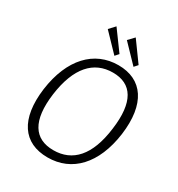

<svg xmlns="http://www.w3.org/2000/svg" viewBox="-218 -1085 1149 1236"><g transform="rotate(30 356.5 -466.5)"><path d="M284 -943 244 -900 367 -772 390 -798ZM427 -943 386 -900 509 -772 532 -798ZM321 10C501 10 628 -122 661 -360C693 -600 600 -733 421 -733C242 -733 113 -599 80 -358C49 -121 139 10 321 10ZM330 -49C188 -49 121 -149 149 -360C178 -572 272 -674 414 -674C555 -674 621 -573 592 -360C565 -148 472 -49 330 -49Z"/></g></svg>

Font: United Sans ExtraLight
Style: Italic
Weight: 200
Italic angle: -8°
Designer: Pablo Impallari, Rodrigo Fuenzalida (Modified by Dan O. Williams)
Version: Version 1.000;PS 001.000;hotconv 1.0.88;makeotf.lib2.5.64775